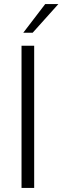

<svg xmlns="http://www.w3.org/2000/svg" viewBox="-20 -921 306 941"><path d="M85.5 -697H147.5V0H85.5ZM201.5 -901H266L140 -760.5H94Z"/></svg>

Font: HK Grotesk Light
Style: Regular
Weight: 300
Designer: Alfredo Marco Pradil
Foundry: Hanken Design Co.
Version: Version 3.001